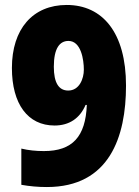

<svg xmlns="http://www.w3.org/2000/svg" viewBox="-20 -744 559 774"><path d="M488 -399C488 -613 393 -724 249 -724C112 -724 28 -627 28 -470C28 -325 92 -238 200 -238C259 -238 302 -267 325 -321H330C325 -193 272 -135 157 -135C125 -135 95 -138 66 -145V1C100 7 133 10 169 10C421 10 488 -192 488 -399ZM256 -579C307 -579 318 -503 318 -463C318 -427 300 -379 255 -379C217 -379 197 -410 197 -475C197 -550 221 -579 256 -579Z"/></svg>

Font: Noto Sans Sinhala UI Condensed Black
Style: Regular
Weight: 900
Width: 3
Designer: Jelle Bosma - Monotype Design Team
Foundry: Monotype Imaging Inc.
Version: Version 2.006